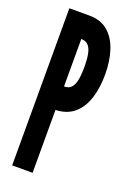

<svg xmlns="http://www.w3.org/2000/svg" viewBox="-142 -790 584 844"><g transform="rotate(20 149.5 -367.5)"><path d="M30 0V-735H123.5Q177 -735 211 -706Q245 -677 261.2 -627.2Q277.5 -577.5 277.5 -515Q277.5 -452 261.8 -403Q246 -354 212.5 -325Q179 -296 125.5 -294V0ZM125.5 -404Q148 -404 159.8 -417.5Q171.5 -431 176 -456Q180.5 -481 180.5 -514.5Q180.5 -548.5 176 -573.5Q171.5 -598.5 159.5 -612.2Q147.5 -626 125.5 -626Z"/></g></svg>

Font: League Gothic SemiCondensed
Style: Regular
Weight: 400
Width: 4
Designer: The League of Moveable Type
Version: Version 2.001